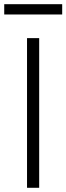

<svg xmlns="http://www.w3.org/2000/svg" viewBox="-43 -892 315 912"><path d="M143.1 0H85.4V-710.9H143.1ZM252.4 -823.2H-22.9V-872.1H252.4Z"/></svg>

Font: RobotoCondensed-Light
Style: Light
Weight: 300
Designer: Google
Version: Version 1.200311; 2013